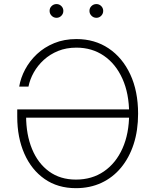

<svg xmlns="http://www.w3.org/2000/svg" viewBox="-20 -933 771 962"><path d="M360.4 9.8Q269.5 9.8 203.6 -36.1Q137.7 -82 102.1 -162.8Q66.4 -243.7 66.4 -348.1V-384.8H639.2V-343.3H95.2L110.8 -352.1Q110.8 -258.8 140.4 -186.8Q169.9 -114.7 225.8 -74Q281.7 -33.2 360.4 -33.2Q440.9 -33.2 500.7 -74.2Q560.5 -115.2 593.8 -189.5Q627 -263.7 627 -363.3Q627 -463.9 593.5 -538.3Q560.1 -612.8 500.5 -653.6Q440.9 -694.3 362.8 -694.3Q312 -694.3 271.2 -677.7Q230.5 -661.1 199.7 -633.1Q168.9 -605 149.4 -570.3Q129.9 -535.6 122.6 -499H76.2Q83.5 -543 106 -585.2Q128.4 -627.4 165 -661.9Q201.7 -696.3 251.5 -716.8Q301.3 -737.3 362.8 -737.3Q454.6 -737.3 524.2 -690.7Q593.8 -644 632.8 -560.1Q671.9 -476.1 671.9 -363.3Q671.9 -279.3 649.7 -210.9Q627.4 -142.6 586.4 -93Q545.4 -43.5 488 -16.8Q430.7 9.8 360.4 9.8ZM462.9 -843.8Q448.7 -843.8 438.5 -854Q428.2 -864.3 428.2 -878.4Q428.2 -893.1 438.5 -902.8Q448.7 -912.6 462.9 -912.6Q477.1 -912.6 487.1 -902.6Q497.1 -892.6 497.1 -878.4Q497.1 -864.3 487.1 -854Q477.1 -843.8 462.9 -843.8ZM263.2 -843.8Q249 -843.8 238.8 -854Q228.5 -864.3 228.5 -878.4Q228.5 -893.1 238.8 -902.8Q249 -912.6 263.2 -912.6Q277.3 -912.6 287.4 -902.6Q297.4 -892.6 297.4 -878.4Q297.4 -864.3 287.4 -854Q277.3 -843.8 263.2 -843.8Z"/></svg>

Font: Inter 20pt ExtraLight
Style: Regular
Weight: 250
Version: Version 4.001;git-66647c0bb